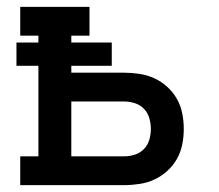

<svg xmlns="http://www.w3.org/2000/svg" viewBox="-20 -540 640 560"><path d="M39 0V-84H92V-348H28V-416H92V-436H39V-520H241V-436H188V-416H306V-348H188V-328H342Q364 -328 387 -324.5Q410 -321 430.5 -311.5Q451 -302 468 -286.5Q485 -271 496 -251.5Q507 -232 511.5 -209.5Q516 -187 516 -164Q516 -141 511.5 -118.5Q507 -96 496 -76.5Q485 -57 468 -41.5Q451 -26 430.5 -16.5Q410 -7 387 -3.5Q364 0 342 0ZM342 -84Q358 -84 373.5 -89Q389 -94 400 -105.5Q411 -117 415.5 -132.5Q420 -148 420 -164Q420 -180 415.5 -195.5Q411 -211 400 -222.5Q389 -234 373.5 -239Q358 -244 342 -244H188V-84Z"/></svg>

Font: Iosevka HT Medium Extended
Style: Regular
Weight: 500
Width: 7
Monospace: yes
Designer: Belleve Invis
Foundry: Belleve Invis
Version: Version 32.3.0; ttfautohint (v1.8.4)